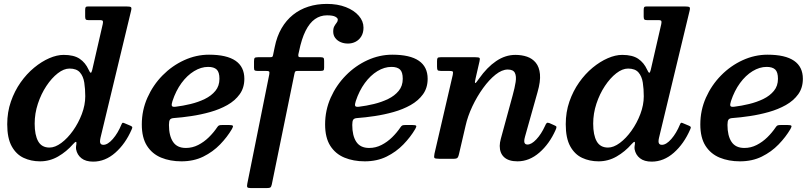

<svg xmlns="http://www.w3.org/2000/svg" viewBox="-20 -813 4158 983"><path d="M416.5 -320Q416.5 -275.5 399 -229.2Q381.5 -183 353.8 -144Q326 -105 294 -81.2Q262 -57.5 233.5 -57.5Q193.5 -57.5 175.5 -89.5Q157.5 -121.5 157.5 -180Q157.5 -232 174 -282Q190.5 -332 217.5 -372.8Q244.5 -413.5 275.8 -437.8Q307 -462 336 -462Q372 -462 389.2 -442.2Q406.5 -422.5 411.5 -390Q416.5 -357.5 416.5 -320ZM654 -150Q658.5 -159.5 657 -162.8Q655.5 -166 647.5 -169.5L616.5 -182.5Q610 -185.5 607.5 -184.2Q605 -183 602 -176Q583.5 -131 557.5 -101.2Q531.5 -71.5 509 -71.5Q492 -71.5 492 -89Q492 -93 492.8 -98.2Q493.5 -103.5 494.5 -107.5L651 -757.5Q655 -773 650.2 -776.5Q645.5 -780 625.5 -780H431Q421 -780 418.5 -776Q416 -772 416 -761V-728Q416 -717 419.2 -713.5Q422.5 -710 433 -710H491.5Q505.5 -710 506.8 -704.5Q508 -699 506 -689.5L452 -454.5Q448.5 -440 444.5 -440.5Q440.5 -441 433.5 -456.5Q417.5 -492 388 -512Q358.5 -532 306 -532Q271.5 -532 232.2 -515Q193 -498 154.8 -466.5Q116.5 -435 85.5 -391Q54.5 -347 35.8 -293Q17 -239 17 -177Q17 -105.5 40 -64Q63 -22.5 101 -4.8Q139 13 185 13Q234.5 13 277.5 -11.8Q320.5 -36.5 354.5 -75.5Q364.5 -86.5 368.5 -86.8Q372.5 -87 371 -75Q370.5 -71.5 369.5 -65Q368.5 -58.5 369.5 -49Q375 -20 397 -2.8Q419 14.5 457 14.5Q518.5 14.5 570.2 -31Q622 -76.5 654 -150Z M706 -176Q706 -108 732.5 -66.5Q759 -25 805 -6Q851 13 909 13Q971.5 13 1020.8 -11.2Q1070 -35.5 1106.8 -73.5Q1143.5 -111.5 1167.5 -152.5Q1175 -165.5 1172 -169.2Q1169 -173 1152 -173H1119Q1106 -173 1101.2 -170.8Q1096.5 -168.5 1092 -161.5Q1073.5 -134 1049 -110Q1024.5 -86 994.8 -70.8Q965 -55.5 931.5 -55.5Q886.5 -55.5 865.8 -86.8Q845 -118 845 -173.5Q845 -193 850 -200.2Q855 -207.5 869.5 -208.5Q911.5 -211.5 960 -218.8Q1008.5 -226 1056.5 -239.5Q1104.5 -253 1144 -275.2Q1183.5 -297.5 1207.2 -330.5Q1231 -363.5 1231 -409.5Q1231 -471 1185.8 -502Q1140.5 -533 1050 -533Q984.5 -533 922.8 -504.8Q861 -476.5 812.2 -427Q763.5 -377.5 734.8 -313Q706 -248.5 706 -176ZM879 -266.5Q862 -264.5 859.8 -271.5Q857.5 -278.5 863 -295.5Q880.5 -348.5 909.2 -387.8Q938 -427 973.8 -448.8Q1009.5 -470.5 1045.5 -470.5Q1075 -470.5 1089.2 -457.2Q1103.5 -444 1103.5 -409.5Q1103.5 -373 1082.8 -347.8Q1062 -322.5 1028.5 -306.2Q995 -290 955.8 -280.5Q916.5 -271 879 -266.5Z M1246 128Q1243.5 140.5 1246.2 145.2Q1249 150 1265 150H1343.5Q1359 150 1364 146.8Q1369 143.5 1371.5 131.5L1487.5 -435.5Q1489.5 -445.5 1492.5 -447.8Q1495.5 -450 1507.5 -450H1622Q1633 -450 1636.2 -453Q1639.5 -456 1639.5 -467V-501.5Q1639.5 -513.5 1636 -516.8Q1632.5 -520 1622 -520H1521Q1510.5 -520 1508.5 -523.2Q1506.5 -526.5 1507.5 -534.5L1511 -550Q1524 -614 1544.5 -655Q1565 -696 1592.5 -715.2Q1620 -734.5 1654 -734.5Q1684 -734.5 1696.8 -727.5Q1709.5 -720.5 1709.5 -712.5Q1709.5 -704 1703.5 -696.5Q1697.5 -689 1691.8 -679Q1686 -669 1686 -651.5Q1686 -632.5 1696.2 -618.8Q1706.5 -605 1723.5 -597.5Q1740.5 -590 1761.5 -590Q1783 -590 1801 -599.5Q1819 -609 1830 -627.2Q1841 -645.5 1841 -671.5Q1841 -704.5 1817 -732.2Q1793 -760 1750.8 -776.5Q1708.5 -793 1653.5 -793Q1602.5 -793 1558.8 -779Q1515 -765 1480.2 -737.2Q1445.5 -709.5 1421.5 -668.2Q1397.5 -627 1386.5 -572L1378.5 -533.5Q1377 -524.5 1374.2 -522.2Q1371.5 -520 1360 -520H1300.5Q1288 -520 1284.2 -516.5Q1280.5 -513 1280.5 -499.5V-466Q1280.5 -455.5 1284 -452.8Q1287.5 -450 1297.5 -450H1338Q1353.5 -450 1357.2 -447.2Q1361 -444.5 1358.5 -431.5Z M1644.5 -176Q1644.5 -108 1671 -66.5Q1697.5 -25 1743.5 -6Q1789.5 13 1847.5 13Q1910 13 1959.2 -11.2Q2008.5 -35.5 2045.2 -73.5Q2082 -111.5 2106 -152.5Q2113.5 -165.5 2110.5 -169.2Q2107.5 -173 2090.5 -173H2057.5Q2044.5 -173 2039.8 -170.8Q2035 -168.5 2030.5 -161.5Q2012 -134 1987.5 -110Q1963 -86 1933.2 -70.8Q1903.5 -55.5 1870 -55.5Q1825 -55.5 1804.2 -86.8Q1783.5 -118 1783.5 -173.5Q1783.5 -193 1788.5 -200.2Q1793.5 -207.5 1808 -208.5Q1850 -211.5 1898.5 -218.8Q1947 -226 1995 -239.5Q2043 -253 2082.5 -275.2Q2122 -297.5 2145.8 -330.5Q2169.5 -363.5 2169.5 -409.5Q2169.5 -471 2124.2 -502Q2079 -533 1988.5 -533Q1923 -533 1861.2 -504.8Q1799.5 -476.5 1750.8 -427Q1702 -377.5 1673.2 -313Q1644.5 -248.5 1644.5 -176ZM1817.5 -266.5Q1800.5 -264.5 1798.2 -271.5Q1796 -278.5 1801.5 -295.5Q1819 -348.5 1847.8 -387.8Q1876.5 -427 1912.2 -448.8Q1948 -470.5 1984 -470.5Q2013.5 -470.5 2027.8 -457.2Q2042 -444 2042 -409.5Q2042 -373 2021.2 -347.8Q2000.5 -322.5 1967 -306.2Q1933.5 -290 1894.2 -280.5Q1855 -271 1817.5 -266.5Z M2236 -520Q2223.5 -520 2220.5 -516.2Q2217.5 -512.5 2217.5 -500V-472.5Q2217.5 -459 2220.2 -454.5Q2223 -450 2236.5 -450H2276Q2294 -450 2297.5 -447Q2301 -444 2298 -429.5L2204.5 -26.5Q2201 -9 2204.2 -4.5Q2207.5 0 2230 0H2302Q2318.5 0 2323 -6Q2327.5 -12 2330 -24.5L2363.5 -168.5Q2374.5 -218 2398.5 -268.8Q2422.5 -319.5 2453.5 -362.2Q2484.5 -405 2517.2 -431Q2550 -457 2579.5 -457Q2607.5 -457 2616 -440Q2624.5 -423 2620 -393.2Q2615.5 -363.5 2604.5 -324L2544 -102Q2541.5 -94 2540 -83.5Q2538.5 -73 2538.5 -66Q2538.5 -28.5 2561.5 -7.8Q2584.5 13 2629.5 13Q2690 13 2741.5 -31.8Q2793 -76.5 2824.5 -147.5Q2830 -159.5 2828.8 -163.8Q2827.5 -168 2817 -172L2793.5 -182.5Q2783.5 -186.5 2779.2 -183Q2775 -179.5 2770.5 -168.5Q2751 -126 2726 -99.5Q2701 -73 2680.5 -73Q2664 -73 2664 -90.5Q2664 -99.5 2668 -113.5L2732 -341Q2748 -396.5 2744.5 -433.2Q2741 -470 2723.2 -491.8Q2705.5 -513.5 2678.2 -522.8Q2651 -532 2618.5 -532Q2567 -532 2520.2 -500.2Q2473.5 -468.5 2433 -411Q2416 -386 2412.8 -387.8Q2409.5 -389.5 2415 -412L2435 -499Q2438.5 -513 2434.8 -516.5Q2431 -520 2414 -520Z M3276 -320Q3276 -275.5 3258.5 -229.2Q3241 -183 3213.2 -144Q3185.5 -105 3153.5 -81.2Q3121.5 -57.5 3093 -57.5Q3053 -57.5 3035 -89.5Q3017 -121.5 3017 -180Q3017 -232 3033.5 -282Q3050 -332 3077 -372.8Q3104 -413.5 3135.2 -437.8Q3166.5 -462 3195.5 -462Q3231.5 -462 3248.8 -442.2Q3266 -422.5 3271 -390Q3276 -357.5 3276 -320ZM3513.5 -150Q3518 -159.5 3516.5 -162.8Q3515 -166 3507 -169.5L3476 -182.5Q3469.5 -185.5 3467 -184.2Q3464.5 -183 3461.5 -176Q3443 -131 3417 -101.2Q3391 -71.5 3368.5 -71.5Q3351.5 -71.5 3351.5 -89Q3351.5 -93 3352.2 -98.2Q3353 -103.5 3354 -107.5L3510.5 -757.5Q3514.5 -773 3509.8 -776.5Q3505 -780 3485 -780H3290.5Q3280.5 -780 3278 -776Q3275.5 -772 3275.5 -761V-728Q3275.5 -717 3278.8 -713.5Q3282 -710 3292.5 -710H3351Q3365 -710 3366.2 -704.5Q3367.5 -699 3365.5 -689.5L3311.5 -454.5Q3308 -440 3304 -440.5Q3300 -441 3293 -456.5Q3277 -492 3247.5 -512Q3218 -532 3165.5 -532Q3131 -532 3091.8 -515Q3052.5 -498 3014.2 -466.5Q2976 -435 2945 -391Q2914 -347 2895.2 -293Q2876.5 -239 2876.5 -177Q2876.5 -105.5 2899.5 -64Q2922.5 -22.5 2960.5 -4.8Q2998.5 13 3044.5 13Q3094 13 3137 -11.8Q3180 -36.5 3214 -75.5Q3224 -86.5 3228 -86.8Q3232 -87 3230.5 -75Q3230 -71.5 3229 -65Q3228 -58.5 3229 -49Q3234.5 -20 3256.5 -2.8Q3278.5 14.5 3316.5 14.5Q3378 14.5 3429.8 -31Q3481.5 -76.5 3513.5 -150Z M3565.5 -176Q3565.5 -108 3592 -66.5Q3618.5 -25 3664.5 -6Q3710.5 13 3768.5 13Q3831 13 3880.2 -11.2Q3929.5 -35.5 3966.2 -73.5Q4003 -111.5 4027 -152.5Q4034.5 -165.5 4031.5 -169.2Q4028.5 -173 4011.5 -173H3978.5Q3965.5 -173 3960.8 -170.8Q3956 -168.5 3951.5 -161.5Q3933 -134 3908.5 -110Q3884 -86 3854.2 -70.8Q3824.5 -55.5 3791 -55.5Q3746 -55.5 3725.2 -86.8Q3704.5 -118 3704.5 -173.5Q3704.5 -193 3709.5 -200.2Q3714.5 -207.5 3729 -208.5Q3771 -211.5 3819.5 -218.8Q3868 -226 3916 -239.5Q3964 -253 4003.5 -275.2Q4043 -297.5 4066.8 -330.5Q4090.5 -363.5 4090.5 -409.5Q4090.5 -471 4045.2 -502Q4000 -533 3909.5 -533Q3844 -533 3782.2 -504.8Q3720.5 -476.5 3671.8 -427Q3623 -377.5 3594.2 -313Q3565.5 -248.5 3565.5 -176ZM3738.5 -266.5Q3721.5 -264.5 3719.2 -271.5Q3717 -278.5 3722.5 -295.5Q3740 -348.5 3768.8 -387.8Q3797.5 -427 3833.2 -448.8Q3869 -470.5 3905 -470.5Q3934.5 -470.5 3948.8 -457.2Q3963 -444 3963 -409.5Q3963 -373 3942.2 -347.8Q3921.5 -322.5 3888 -306.2Q3854.5 -290 3815.2 -280.5Q3776 -271 3738.5 -266.5Z"/></svg>

Font: Besley SemiBold
Style: Italic
Weight: 600
Italic angle: -13°
Designer: Owen Earl
Foundry: indestructible type*
Version: Version 2.001